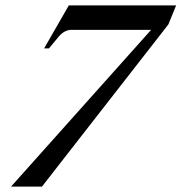

<svg xmlns="http://www.w3.org/2000/svg" viewBox="-20 -694 675 714"><path d="M21 0 542 -583H244Q233 -583 220.5 -576.5Q208 -570 196 -555L162 -514H144L236 -674H635L606 -603L136 0Z"/></svg>

Font: Ibarra Real Nova Medium
Style: Italic
Weight: 500
Italic angle: -22°
Designer: Jose Maria Ribagorda & Octavio Pardo
Foundry: Octavio Pardo
Version: Version 2.000